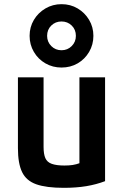

<svg xmlns="http://www.w3.org/2000/svg" viewBox="-20 -891 590 921"><path d="M286 10Q202 10 154 -7Q106 -24 86 -65.5Q66 -107 66 -180V-520H189V-187Q189 -152 197.5 -132.5Q206 -113 228.5 -105Q251 -97 289 -97Q311 -97 328 -99.5Q345 -102 365.5 -109.5Q386 -117 416 -131L361 -54V-520H484V-22Q442 -6 394 2Q346 10 286 10ZM275 -567Q233 -567 198 -587Q163 -607 142.5 -642Q122 -677 122 -719Q122 -761 142.5 -795.5Q163 -830 198 -850.5Q233 -871 275 -871Q318 -871 352.5 -850.5Q387 -830 407.5 -795.5Q428 -761 428 -719Q428 -677 407.5 -642Q387 -607 352.5 -587Q318 -567 275 -567ZM275 -650Q304 -650 324 -670Q344 -690 344 -719Q344 -749 324 -768.5Q304 -788 275 -788Q246 -788 226 -768.5Q206 -749 206 -719Q206 -690 226 -670Q246 -650 275 -650Z"/></svg>

Font: M PLUS Code Latin SemiExpanded SemiBold
Style: Regular
Weight: 600
Width: 6
Designer: Coji Morishita
Foundry: UNDERFOREST DESIGN
Version: Version 1.002; ttfautohint (v1.8.3)